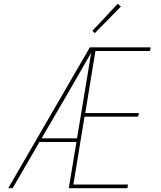

<svg xmlns="http://www.w3.org/2000/svg" viewBox="-20 -982 840 1002"><path d="M23 0 449 -735H766L763 -716H478L425 -392H705L701 -373H421L363 -19H648L645 0H339L379 -241H186L46 0ZM197 -260H382L456 -707Q425 -653 393.5 -598.5Q362 -544 331 -490ZM475 -809 462 -821 594 -962 611 -948Z"/></svg>

Font: Iosevka Aile Thin
Style: Italic
Weight: 100
Italic angle: -9°
Designer: Belleve Invis
Foundry: Belleve Invis
Version: Version 31.1.0; ttfautohint (v1.8.4)